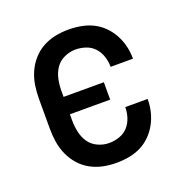

<svg xmlns="http://www.w3.org/2000/svg" viewBox="-102 -623 704 726"><g transform="rotate(-20 250.0 -260.0)"><path d="M247 8Q220 8 193.5 2.5Q167 -3 143.5 -16Q120 -29 102 -49.5Q84 -70 73 -95Q62 -120 58 -146.5Q54 -173 54 -200V-320Q54 -347 58 -373.5Q62 -400 73 -425Q84 -450 102 -470.5Q120 -491 143.5 -504Q167 -517 193.5 -522.5Q220 -528 247 -528Q273 -528 298 -523.5Q323 -519 345.5 -508Q368 -497 386 -479Q404 -461 416 -439Q428 -417 434 -392.5Q440 -368 440 -342Q440 -342 440 -341.5Q440 -341 440 -341H350Q350 -341 350 -341Q350 -341 350 -342Q350 -362 343.5 -382.5Q337 -403 323 -418.5Q309 -434 288.5 -441Q268 -448 247 -448Q224 -448 202 -438Q180 -428 167 -409Q154 -390 149 -366.5Q144 -343 144 -320V-295H306V-225H144V-200Q144 -177 149 -153.5Q154 -130 167 -111Q180 -92 202 -82Q224 -72 247 -72Q268 -72 288.5 -79Q309 -86 323 -101.5Q337 -117 343.5 -137.5Q350 -158 350 -178Q350 -179 350 -179Q350 -179 350 -179H440Q440 -179 440 -178.5Q440 -178 440 -178Q440 -152 434 -127.5Q428 -103 416 -81Q404 -59 386 -41Q368 -23 345.5 -12Q323 -1 298 3.5Q273 8 247 8Z"/></g></svg>

Font: Iosevka SS04 Medium
Style: Regular
Weight: 500
Monospace: yes
Designer: Belleve Invis
Foundry: Belleve Invis
Version: Version 19.0.0; ttfautohint (v1.8.4)